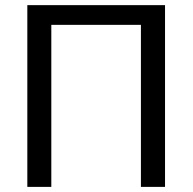

<svg xmlns="http://www.w3.org/2000/svg" viewBox="-20 -731 753 751"><path d="M625.5 0H531.2V-633.8H180.7V0H86.9V-710.9H625.5Z"/></svg>

Font: Roboto
Style: Regular
Weight: 400
Designer: Google
Version: Version 2.134; 2016; ttfautohint (v1.6)